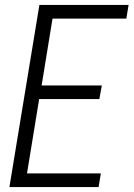

<svg xmlns="http://www.w3.org/2000/svg" viewBox="-20 -755 540 775"><path d="M18 0 139 -735H499L490 -680H192L148 -410H391L381 -355H138L89 -55H387L378 0Z"/></svg>

Font: Iosevka Curly Light
Style: Italic
Weight: 300
Italic angle: -9°
Monospace: yes
Designer: Belleve Invis
Foundry: Belleve Invis
Version: Version 22.1.2; ttfautohint (v1.8.4)